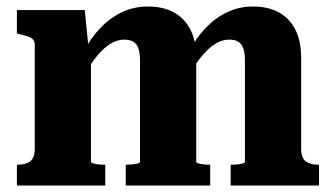

<svg xmlns="http://www.w3.org/2000/svg" viewBox="-20 -571 1023 591"><path d="M32 0V-64H34Q59 -64 73 -74.5Q87 -85 87 -114V-432Q87 -443 82 -449Q77 -455 66.5 -458.5Q56 -462 40 -466L32 -468V-540H241L253 -418L260 -415V-73Q260 -70 267 -68Q274 -66 283 -65Q292 -64 300 -64H304V0ZM627 0H367V-64H370Q378 -64 387.5 -65Q397 -66 404 -68Q411 -70 411 -73V-384Q411 -406 406.5 -420.5Q402 -435 391.5 -442Q381 -449 362 -449Q342 -449 322 -437.5Q302 -426 281 -401.5Q260 -377 237 -337L238 -413Q260 -455 290 -486Q320 -517 356.5 -534Q393 -551 435 -551Q483 -551 516 -532.5Q549 -514 566.5 -479Q584 -444 584 -391V-73Q584 -70 590.5 -68Q597 -66 606.5 -65Q616 -64 625 -64H627ZM962 0H690V-64H693Q702 -64 711.5 -65Q721 -66 727.5 -68Q734 -70 734 -73V-384Q734 -406 729.5 -420.5Q725 -435 714.5 -442Q704 -449 685 -449Q665 -449 645 -437.5Q625 -426 604 -401.5Q583 -377 560 -339L562 -413Q584 -455 614 -486Q644 -517 680.5 -534Q717 -551 758 -551Q806 -551 839 -532.5Q872 -514 889.5 -479Q907 -444 907 -391V-114Q907 -85 921 -74.5Q935 -64 959 -64H962Z"/></svg>

Font: Roboto Serif SemiCondensed
Style: Bold
Weight: 700
Width: 4
Designer: Greg Gazdowicz
Foundry: Commercial Type
Version: Version 1.007